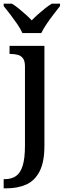

<svg xmlns="http://www.w3.org/2000/svg" viewBox="-30 -786 359 1046"><path d="M-10 240V190H-4Q32 190 56.5 173.5Q81 157 93.5 117Q106 77 106 7V-424Q106 -454 95 -468.5Q84 -483 66 -487.5Q48 -492 26 -492H22V-536H212V8Q212 97 185.5 148Q159 199 112.5 219.5Q66 240 6 240ZM92 -606Q82 -629 63.5 -655.5Q45 -682 25.5 -708Q6 -734 -10 -753V-766H35Q53 -755 72 -739.5Q91 -724 109.5 -707.5Q128 -691 143 -675Q158 -691 176.5 -707.5Q195 -724 214.5 -739.5Q234 -755 252 -766H297V-753Q282 -734 262 -708Q242 -682 224 -655.5Q206 -629 195 -606Z"/></svg>

Font: ET Text
Style: Regular
Weight: 470
Designer: Monotype Design Team
Foundry: Monotype Imaging Inc.
Version: Version 2.009